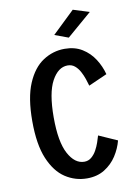

<svg xmlns="http://www.w3.org/2000/svg" viewBox="-99 -972 747 1046"><g transform="rotate(-10 275.0 -449.0)"><path d="M296.5 10.5Q232 10.5 177.2 -25.2Q122.5 -61 89.2 -139.8Q56 -218.5 56 -348Q56 -477.5 89.5 -556Q123 -634.5 178 -670.2Q233 -706 297.5 -706Q353.5 -706 394.2 -680.8Q435 -655.5 460.8 -615.2Q486.5 -575 498 -530.5L395.5 -485Q391 -501 383.8 -522.8Q376.5 -544.5 365.2 -565.5Q354 -586.5 337.5 -600.2Q321 -614 298 -614Q245.5 -614 210 -548.8Q174.5 -483.5 174.5 -348Q174.5 -212.5 209.8 -147Q245 -81.5 297.5 -81.5Q320 -81.5 336.8 -95.5Q353.5 -109.5 365 -130.2Q376.5 -151 383.8 -172.5Q391 -194 395.5 -209.5L498 -164Q486.5 -120 460.8 -80.2Q435 -40.5 394 -15Q353 10.5 296.5 10.5ZM331 -762 255.5 -790 378.5 -908 468 -880Z"/></g></svg>

Font: Trispace SemiCondensed Medium
Style: Regular
Weight: 500
Width: 4
Designer: Tyler Finck
Foundry: Etcetera Type Company
Version: Version 1.210; ttfautohint (v1.8.3)